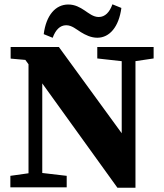

<svg xmlns="http://www.w3.org/2000/svg" viewBox="-20 -877 768 899"><path d="M28.5 0H292.3V-53.7L163.6 -68.7H134.9L28.5 -53.7V0ZM113.5 0H177.9V-630.4H113.5V0ZM435.5 -603.3 569.9 -588.3H597.9L699.3 -603.3V-657H435.5V-603.3ZM529.7 1.9H614.3V-657H549.9V-253.1L255.6 -657H29.8V-602.6L98.7 -596.5L529.7 1.9ZM184.7 -717.1 226.7 -700.1C239.8 -736.4 260.6 -758.8 289.9 -758.8C316.3 -758.8 336.6 -740.1 358.7 -726.4C380 -713.4 405.9 -700.3 435.7 -700.3C493.4 -700.3 536.8 -752 548.3 -839.8L506.4 -856.8C493.2 -819.8 472.1 -797.4 442.4 -797.4C416.7 -797.4 396.5 -814.6 375.9 -828.3C354.2 -842.8 330.8 -855.9 299.6 -855.9C240 -855.9 196 -805.6 184.7 -717.1Z"/></svg>

Font: Source Serif Variable
Style: Regular
Weight: 389
Designer: Frank Grießhammer
Foundry: Adobe Systems Incorporated
Version: Version 3.001;hotconv 1.0.111;makeotfexe 2.5.65597